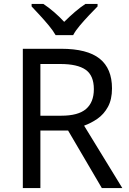

<svg xmlns="http://www.w3.org/2000/svg" viewBox="-20 -964 662 984"><path d="M294 -714Q427 -714 490.5 -663.5Q554 -613 554 -511Q554 -454 533 -416Q512 -378 479.5 -355.5Q447 -333 411 -320L607 0H502L329 -295H187V0H97V-714ZM289 -636H187V-371H294Q381 -371 421 -405.5Q461 -440 461 -507Q461 -577 419 -606.5Q377 -636 289 -636ZM265 -784Q252 -807 230 -833.5Q208 -860 184 -886Q160 -912 142 -931V-944H202Q228 -927 256 -903Q284 -879 309 -852Q336 -879 364 -903Q392 -927 418 -944H480V-931Q461 -912 436.5 -886Q412 -860 389.5 -833.5Q367 -807 355 -784Z"/></svg>

Font: Noto Sans Avestan
Style: Regular
Weight: 400
Designer: Monotype Design Team
Foundry: Monotype Imaging Inc.
Version: Version 2.003; ttfautohint (v1.8.4.7-5d5b)